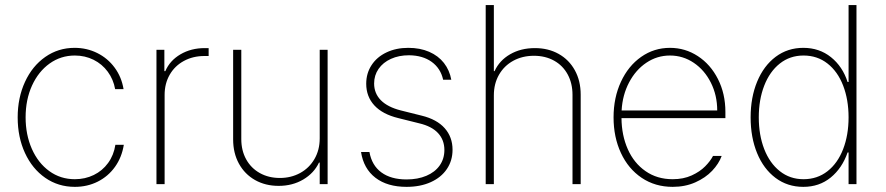

<svg xmlns="http://www.w3.org/2000/svg" viewBox="-20 -727 3498 758"><path d="M49.8 -263.7Q49.8 -340.8 78.6 -403.6Q107.4 -466.3 158.7 -502.2Q210 -538.1 274.4 -538.1Q322.8 -538.1 364 -517.6Q405.3 -497.1 432.6 -460Q460 -422.9 467.8 -375H434.6Q427.7 -413.6 405.5 -443.8Q383.3 -474.1 349.4 -491Q315.4 -507.8 275.4 -507.8Q220.2 -507.8 176 -476.3Q131.8 -444.8 106.4 -389.2Q81.1 -333.5 81.1 -263.7Q81.1 -195.3 105.7 -139.4Q130.4 -83.5 174.6 -51.5Q218.8 -19.5 275.4 -19.5Q315.9 -19.5 350.1 -36.1Q384.3 -52.7 406.7 -83.5Q429.2 -114.3 435.5 -155.3H468.8Q460.9 -106 434.1 -68.4Q407.2 -30.8 366 -10Q324.7 10.7 275.4 10.7Q210 10.7 158.7 -24.9Q107.4 -60.5 78.6 -123Q49.8 -185.5 49.8 -263.7Z M597.7 -530.3H628.9V-446.3H632.8Q650.4 -487.8 692.4 -512.5Q734.4 -537.1 788.1 -537.1H803.7V-505.9H787.1Q741.7 -505.9 705.8 -486.3Q669.9 -466.8 649.9 -431.9Q629.9 -397 629.9 -352.5V0H597.7Z M1242.2 -530.3H1273.4V0H1242.2V-85H1239.3Q1219.7 -43.5 1177.2 -18.3Q1134.8 6.8 1080.1 6.8Q1027.8 6.8 987.1 -16.1Q946.3 -39.1 923.3 -80.8Q900.4 -122.6 900.4 -176.8V-530.3H932.6V-177.7Q932.6 -132.8 951.9 -97.9Q971.2 -63 1005.9 -43.7Q1040.5 -24.4 1085 -24.4Q1128.9 -24.4 1164.8 -43.9Q1200.7 -63.5 1221.4 -99.1Q1242.2 -134.8 1242.2 -180.7Z M1594.7 -508.8Q1554.7 -508.8 1523.4 -494.6Q1492.2 -480.5 1474.6 -455.1Q1457 -429.7 1457 -397.5Q1457 -358.4 1483.6 -331.3Q1510.3 -304.2 1562.5 -291L1644.5 -270.5Q1704.6 -255.9 1735.6 -220.9Q1766.6 -186 1766.6 -135.7Q1766.6 -92.8 1744.1 -59.6Q1721.7 -26.4 1680.4 -7.8Q1639.2 10.7 1585 10.7Q1509.3 10.7 1462.4 -25.1Q1415.5 -61 1405.3 -127H1438.5Q1447.8 -74.2 1485.6 -46.4Q1523.4 -18.6 1585 -18.6Q1629.4 -18.6 1663.3 -33Q1697.3 -47.4 1715.8 -73.7Q1734.4 -100.1 1734.4 -134.8Q1734.4 -174.3 1709.5 -201.4Q1684.6 -228.5 1634.8 -240.2L1552.7 -260.7Q1490.2 -275.9 1458 -310.8Q1425.8 -345.7 1425.8 -396.5Q1425.8 -437.5 1446.8 -469.7Q1467.8 -502 1505.6 -520Q1543.5 -538.1 1591.8 -538.1Q1638.2 -538.1 1674.3 -522.5Q1710.4 -506.8 1732.7 -478.3Q1754.9 -449.7 1761.7 -412.1H1729.5Q1719.7 -457 1684.3 -482.7Q1648.9 -508.3 1594.7 -508.8Z M1929.7 0H1897.5V-707H1929.7V-446.3H1932.6Q1951.7 -488.3 1993.9 -512.7Q2036.1 -537.1 2091.8 -537.1Q2144.5 -537.1 2185.5 -514.2Q2226.6 -491.2 2249.5 -449.5Q2272.5 -407.7 2272.5 -353.5V0H2240.2V-352.5Q2240.2 -397.9 2221.2 -433.1Q2202.1 -468.3 2167.5 -487.5Q2132.8 -506.8 2087.9 -506.8Q2042.5 -506.8 2006.3 -487.1Q1970.2 -467.3 1950 -431.9Q1929.7 -396.5 1929.7 -350.6Z M2402.3 -263.7Q2402.3 -341.3 2431.4 -404.1Q2460.4 -466.8 2511.2 -502.4Q2562 -538.1 2625 -538.1Q2685.1 -538.1 2735.1 -505.4Q2785.2 -472.7 2814.5 -414.8Q2843.8 -356.9 2843.8 -285.2V-260.7H2433.6Q2434.1 -192.9 2458.5 -137.9Q2482.9 -83 2528.6 -51.3Q2574.2 -19.5 2635.7 -19.5Q2678.2 -19.5 2710.7 -34.4Q2743.2 -49.3 2763.7 -70.1Q2784.2 -90.8 2794.9 -111.3H2829.1Q2817.9 -80.6 2791.5 -52.7Q2765.1 -24.9 2725.1 -7.1Q2685.1 10.7 2635.7 10.7Q2566.4 10.7 2513.4 -24.9Q2460.4 -60.5 2431.4 -123Q2402.3 -185.5 2402.3 -263.7ZM2811.5 -291Q2811.5 -350.6 2786.6 -400.4Q2761.7 -450.2 2719 -479Q2676.3 -507.8 2625 -507.8Q2574.2 -507.8 2532 -479.5Q2489.7 -451.2 2463.6 -401.6Q2437.5 -352.1 2434.1 -291Z M2943.4 -263.7Q2943.4 -342.3 2969.2 -404.8Q2995.1 -467.3 3042.2 -502.7Q3089.4 -538.1 3151.4 -538.1Q3214.8 -538.1 3260.7 -501.2Q3306.6 -464.4 3326.2 -403.3H3330.1V-707H3361.3V0H3330.1V-125H3326.2Q3304.7 -63 3259.5 -26.1Q3214.4 10.7 3151.4 10.7Q3088.9 10.7 3041.7 -24.7Q2994.6 -60.1 2969 -122.3Q2943.4 -184.6 2943.4 -263.7ZM3330.1 -263.7Q3330.1 -333.5 3308.6 -389.2Q3287.1 -444.8 3246.8 -476.3Q3206.5 -507.8 3152.3 -507.8Q3098.6 -507.8 3058.6 -476.1Q3018.6 -444.3 2997.1 -388.9Q2975.6 -333.5 2975.6 -263.7Q2975.6 -193.8 2997.1 -138.4Q3018.6 -83 3058.6 -51.3Q3098.6 -19.5 3152.3 -19.5Q3206.5 -19.5 3246.8 -51Q3287.1 -82.5 3308.6 -138.2Q3330.1 -193.8 3330.1 -263.7Z"/></svg>

Font: Pretendard GOV Thin
Style: Regular
Weight: 100
Designer: Base glyphs from Inter by Rasmus Andersson; Hangeul glyphs from Noto Sans CJK(Source Han Sans) by Jang Soo-young and Kan
Foundry: Kil Hyung-jin
Version: Version 1.309